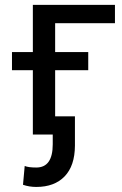

<svg xmlns="http://www.w3.org/2000/svg" viewBox="-20 -548 498 782"><path d="M448.2 -453.6H204.6V0H113.8V-528.3H448.2ZM339.4 -262.2H28.8V-335.9H339.4ZM285.2 -74.2V45.4Q284.7 127.4 243.2 170.4Q201.7 213.4 127.9 213.4Q99.1 213.4 73.7 204.6L80.6 127.9Q95.2 134.3 127.9 134.3Q194.8 134.3 194.8 39.6V-74.2Z"/></svg>

Font: APIMedia Roboto
Style: Regular
Weight: 400
Designer: Google
Version: Version 2.137; 2017